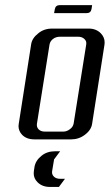

<svg xmlns="http://www.w3.org/2000/svg" viewBox="-20 -551 434 759"><path d="M53.2 -52.7Q53.2 -55.2 54.2 -62L103 -375Q106.4 -399.9 130.9 -418.9Q153.3 -438 186 -438H331.1Q360.4 -438 378.9 -418.9Q393.6 -403.3 393.6 -383.8Q393.6 -377.9 393.1 -375L344.2 -62Q340.8 -37.1 315.4 -18.1Q291.5 0 261.2 0H116.2Q85 0 67.4 -18.1Q53.2 -33.2 53.2 -52.7ZM126 -62Q124 -48.3 132.8 -39.6Q141.6 -30.8 157.2 -30.8H230Q244.1 -30.8 255.9 -40Q268.1 -48.3 271 -62L320.8 -375Q323.2 -388.2 313.5 -397Q304.2 -405.8 289.1 -405.8H216.8Q201.2 -405.8 189.5 -397Q178.2 -388.2 175.8 -375ZM113.3 134.8Q113.3 128.9 113.8 126L116.2 109.9Q120.1 84 144 64.9Q165.5 46.9 199.2 46.9H217.8L193.8 79.1L186 126Q184.1 138.7 193.4 147.5Q202.1 155.8 217.8 155.8H236.8L212.9 188H177.2Q147 188 128.4 169.4Q113.3 154.3 113.3 134.8ZM193.8 -499 196.8 -515.1Q199.7 -530.8 216.8 -530.8H344.2L341.8 -515.1Q338.9 -499 321.8 -499Z"/></svg>

Font: Hhenum
Style: Italic
Weight: 400
Designer: T. Christopher White
Version: Version 1.0